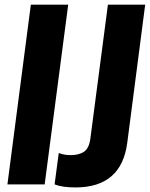

<svg xmlns="http://www.w3.org/2000/svg" viewBox="-20 -800 650 833"><path d="M275.9 -779.8 173.8 0H12.2L113.8 -779.8ZM372.1 -199.2 448.2 -779.8H609.9L532.2 -181.2Q507.3 13.2 307.1 13.2Q250 13.2 216.8 0L234.9 -136.2Q257.8 -127 286.1 -127Q323.2 -127 345 -142.1Q366.7 -157.2 372.1 -199.2Z"/></svg>

Font: Cooper Hewitt
Style: Bold Italic
Weight: 712
Designer: Village Type and Design LLC
Foundry: Cooper Hewitt Smithsonian Design Museum
Version: 1.000